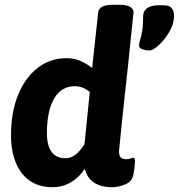

<svg xmlns="http://www.w3.org/2000/svg" viewBox="-20 -774 747 802"><path d="M481 -754Q511 -754 524.5 -744.5Q538 -735 538 -723Q538 -723 534.5 -692Q531 -661 526 -610Q521 -559 514.5 -497.5Q508 -436 501 -374.5Q494 -313 489 -261Q484 -209 480.5 -176.5Q477 -144 477 -142Q477 -125 484 -117Q491 -109 507 -109Q518 -109 525.5 -112Q533 -115 536 -115Q544 -115 544 -104Q544 -102 543 -86Q542 -70 537 -44Q532 -16 503.5 -4Q475 8 449 8Q391 8 360.5 -21Q330 -50 328 -116V-126L352 -109Q337 -60 295.5 -26Q254 8 198 8Q159 8 127.5 -6Q96 -20 73.5 -47.5Q51 -75 38.5 -115.5Q26 -156 26 -209Q26 -305 55.5 -377.5Q85 -450 137.5 -490.5Q190 -531 258 -531Q293 -531 320.5 -517.5Q348 -504 365 -490Q372 -559 378 -611Q384 -663 387 -692.5Q390 -722 390 -722Q393 -754 453 -754ZM292 -414Q265 -414 243.5 -401.5Q222 -389 207 -364Q192 -339 184 -302.5Q176 -266 176 -218Q176 -166 195.5 -139.5Q215 -113 254 -113Q270 -113 284.5 -121Q299 -129 311 -142.5Q323 -156 333 -172L355 -390Q343 -400 327.5 -407Q312 -414 292 -414ZM662 -752Q688 -752 697.5 -739.5Q707 -727 707 -708Q707 -683 695.5 -657.5Q684 -632 666.5 -610.5Q649 -589 632 -576Q615 -563 604 -563Q591 -563 575.5 -568Q560 -573 561 -585Q561 -595 565.5 -608.5Q570 -622 574 -645.5Q578 -669 578 -708Q578 -728 594.5 -740Q611 -752 643 -752Z"/></svg>

Font: Asap VF Beta
Style: Italic
Weight: 400
Italic angle: -6°
Designer: Pablo Cosgaya
Foundry: Pablo Cosgaya
Version: Version 1.007